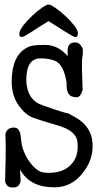

<svg xmlns="http://www.w3.org/2000/svg" viewBox="-20 -820 432 855"><path d="M316 -655Q311 -655 298 -662.5Q285 -670 268 -680.5Q251 -691 232 -703.5Q213 -716 196 -726Q179 -716 160 -703.5Q141 -691 124.5 -680.5Q108 -670 95 -662.5Q82 -655 77 -655Q66 -655 66 -668Q66 -684 83.5 -706.5Q101 -729 123.5 -750Q146 -771 167 -785.5Q188 -800 196 -800Q205 -800 226.5 -785Q248 -770 270.5 -749.5Q293 -729 310 -707Q327 -685 327 -672Q327 -665 324.5 -660Q322 -655 316 -655ZM69 -66Q72 -20 72 -14.5Q72 -9 65 3Q58 15 38 15Q18 15 10.5 4.5Q3 -6 3 -12Q3 -18 4 -73Q7 -157 4 -218Q4 -231 13.5 -241.5Q23 -252 42 -252Q61 -252 68 -232Q72 -222 74.5 -193.5Q77 -165 91 -134.5Q105 -104 127 -80.5Q149 -57 169 -53Q189 -49 214 -51Q278 -56 309 -103Q330 -135 325 -187Q321 -236 242 -260Q159 -284 127 -296Q93 -309 65 -348Q33 -391 32 -454Q32 -584 114 -614Q131 -620 181 -620Q231 -620 270 -582Q276 -576 282 -570Q282 -570 281 -589Q279 -631 314 -631Q331 -631 340 -618Q349 -605 349 -599Q349 -574 347 -568Q345 -561 345 -530Q345 -499 346.5 -465.5Q348 -432 348 -423.5Q348 -415 342 -404Q334 -385 316.5 -387Q299 -389 293 -394Q274 -410 277 -448Q265 -534 223 -550Q198 -560 160 -560Q97 -560 97 -462Q100 -376 167 -352Q275 -314 282 -316Q298 -308 325 -292Q388 -252 392 -182Q397 -105 342 -42Q294 14 224 14Q112 15 69 -66Z"/></svg>

Font: Scratch Savers
Style: Book
Weight: 400
Designer: Pablo Impallari, Rodrigo Fuenzalida, Brenda Gallo
Foundry: Pablo Impallari, Rodrigo Fuenzalida, Brenda Gallo
Version: Version 4.0b1